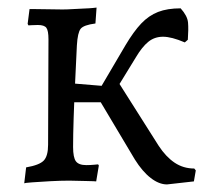

<svg xmlns="http://www.w3.org/2000/svg" viewBox="-20 -477 559 507"><path d="M421 10Q400 10 378 -7Q356 -24 336 -56L246 -207H132V-260L253 -250L285 -272L399 -92Q418 -63 441 -47.5Q464 -32 493 -32L497 -27L492 2ZM263 -202 234 -226 311 -357Q333 -394 353 -415Q373 -436 397.5 -445.5Q422 -455 457 -455Q475 -435 476.5 -417.5Q478 -400 476 -372L468 -365Q433 -380 410.5 -380Q388 -380 371.5 -366.5Q355 -353 339 -326ZM44 7 49 -35Q84 -41 95.5 -53Q107 -65 107 -95L108 -373Q108 -396 102.5 -403.5Q97 -411 80 -411Q73 -411 64 -410.5Q55 -410 55 -410L53 -414L58 -453Q58 -453 73.5 -453Q89 -453 109.5 -452.5Q130 -452 145 -452Q157 -452 172.5 -453Q188 -454 202.5 -454.5Q217 -455 226 -456Q235 -457 235 -457L232 -415Q201 -411 193 -401Q185 -391 183 -357Q181 -313 178.5 -262.5Q176 -212 174.5 -166Q173 -120 173 -89Q173 -61 180.5 -51Q188 -41 208 -41Q218 -41 228.5 -42Q239 -43 239 -43L241 -40L234 2Q234 2 226.5 1.5Q219 1 208 1Q197 1 185 0.5Q173 0 163 0Q140 0 112.5 1.5Q85 3 65 4.5Q45 6 44 7Z"/></svg>

Font: Alegreya
Style: Regular
Weight: 400
Designer: Juan Pablo del Peral
Foundry: Huerta Tipografica
Version: Version 2.009